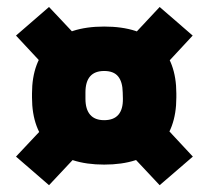

<svg xmlns="http://www.w3.org/2000/svg" viewBox="-20 -586 613 564"><path d="M286 -102.5Q182 -102.5 128 -153.8Q74 -205 74 -299.5V-311.5Q74 -405.5 128 -456.8Q182 -508 286 -508Q390.5 -508 444.2 -456.8Q498 -405.5 498 -311.5V-299.5Q498 -205 444.2 -153.8Q390.5 -102.5 286 -102.5ZM286 -233Q314 -233 327.8 -249Q341.5 -265 341 -296L340.5 -314.5Q340 -345.5 327 -361.5Q314 -377.5 286 -377.5Q258.5 -377.5 244.8 -361.8Q231 -346 231 -314.5V-296Q231 -265 244.8 -249Q258.5 -233 286 -233ZM438 -242.5 546.5 -126 449 -42 342.5 -155.5ZM230.5 -155.5 124 -42 27 -126 137.5 -243.5ZM128.5 -372.5 27 -481.5 124 -565.5 228 -455ZM342.5 -451.5 449 -565.5 546 -481.5 436 -363Z"/></svg>

Font: Anek Latin ExtraBold
Style: Regular
Weight: 800
Designer: Yesha Goshar
Foundry: Ek Type
Version: Version 1.003